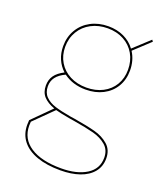

<svg xmlns="http://www.w3.org/2000/svg" viewBox="-134 -597 760 895"><g transform="rotate(20 246.0 -149.5)"><path d="M54 63Q54 48 55 40L146.5 -51.5Q111 -64 92 -84.8Q73 -105.5 73 -139Q73 -168 87.8 -188.8Q102.5 -209.5 134 -225.5Q111 -246.5 98.5 -275.5Q86 -304.5 86 -339Q86 -385 107.5 -421.2Q129 -457.5 167.2 -477.8Q205.5 -498 254 -498Q296 -498 330.8 -481.8Q365.5 -465.5 387 -436L466 -509L472 -501L393 -427.5Q418 -388.5 418 -338Q418 -292.5 397 -257.5Q376 -222.5 338.5 -203.2Q301 -184 253 -184Q189 -184 143 -218Q112 -203.5 97.5 -184.2Q83 -165 83 -139Q83 -107.5 101.8 -88.5Q120.5 -69.5 150.8 -60Q181 -50.5 230 -42L250.5 -39Q317.5 -28 357.8 -17.2Q398 -6.5 426 18Q454 42.5 454 85Q454 125 430.8 153.2Q407.5 181.5 366.2 195.8Q325 210 271 210Q203.5 210 154.8 192.8Q106 175.5 80 142.5Q54 109.5 54 63ZM271 200Q349 200 396.5 170.2Q444 140.5 444 85Q444 46.5 418 24.2Q392 2 354.2 -8Q316.5 -18 253 -28.5L231 -32Q181.5 -40.5 157.5 -47.5L65 44Q64 51 64 63Q64 128.5 118.5 164.2Q173 200 271 200ZM253 -194Q298.5 -194 333.8 -212.2Q369 -230.5 388.5 -263.2Q408 -296 408 -338Q408 -382 388.5 -416Q369 -450 334 -469Q299 -488 254 -488Q208.5 -488 172.5 -469Q136.5 -450 116.2 -416Q96 -382 96 -339Q96 -297 115.8 -264Q135.5 -231 171.2 -212.5Q207 -194 253 -194Z"/></g></svg>

Font: HK Grotesk Thin
Style: Regular
Weight: 100
Designer: Alfredo Marco Pradil
Foundry: Hanken Design Co.
Version: Version 3.001